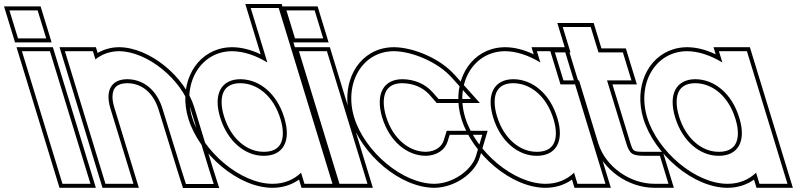

<svg xmlns="http://www.w3.org/2000/svg" viewBox="-267 -869 3984 960"><path d="M-107 -677H-177L-219.8 -817H-149.8H-148.8H-78.8L-36 -677H-106ZM-136 -543 -157.4 -613H-17.4L4 -543L163.9 -20L185.3 50H45.3L23.9 -20ZM-191.8 -657H-9L-64 -837H-246.8ZM-184.4 -633 30.5 70H212.3L-2.6 -633Z M210.1 -572.2C241.9 -597.6 282 -612.7 327.6 -613C468.6 -613 641.7 -472 685.3 -326L778.9 -20L801.6 51H662.6L640.2 -19L545.3 -326C516.9 -419 450.7 -472 370.4 -473C291.4 -473 256.9 -419 285.3 -326L306.7 -256L378.9 -20L400.3 50H260.3L238.9 -20L166.7 -256L145.3 -326L79 -543L57.6 -613H197.6ZM221.2 -604.1 212.4 -633H30.6L245.5 70H427.3L304.5 -331.8C298.3 -351.9 295.5 -369.5 295.5 -384.3C295.3 -430.2 318.5 -453 370.3 -453C440.6 -452.1 499.7 -406.7 526.2 -320.1L621.1 -13L648 71H829L798 -26L704.5 -331.8C658.4 -486 479.8 -633 327.5 -633C287.9 -632.7 251.2 -621.8 221.2 -604.1Z M693.8 -282C641.5 -453 735.9 -612 892.6 -613C950.1 -613 1012 -591.8 1069.8 -556.7L1008 -759L986.5 -829H1126.5L1148 -759L1292.7 -285.6L1293.8 -282L1373.9 -20L1395.3 50H1255.3L1238.3 -5.5C1202.1 29.4 1153.2 50.4 1095.3 50C936.3 50 746.1 -111 693.8 -282ZM833.8 -282C870.2 -163 957.8 -89 1052.5 -90C1147 -90 1189.9 -160.8 1155.4 -276.6L1153.8 -282C1117.7 -400 1031.7 -472 935.4 -473C840.4 -473 797.7 -400 833.8 -282ZM674.7 -276.2C729.2 -97.6 924.7 70 1095.2 70C1146.2 70.3 1192.7 54.4 1228 29.1L1240.5 70H1422.3L1141.3 -849H959.5L1036.4 -597.4C988.3 -620.1 940.3 -633 892.5 -633C868.8 -632.8 846.5 -629.4 825.5 -623C693.8 -582.9 627.2 -431.4 674.7 -276.2ZM852.9 -287.8C844.8 -314.3 841.1 -337.9 841.1 -358C840.9 -420.7 873 -453 935.3 -453C1020.7 -452.1 1100.4 -388.1 1134.7 -276.2L1136.3 -270.8C1143.8 -245.7 1147.2 -223 1147.2 -203.7C1147.3 -141.8 1115.5 -110 1052.4 -110C968.8 -109.1 887.5 -174.7 852.9 -287.8Z M1278 -677H1208L1165.2 -817H1235.2H1236.2H1306.2L1349 -677H1279ZM1249 -543 1227.6 -613H1367.6L1389 -543L1548.9 -20L1570.3 50H1430.3L1408.9 -20ZM1193.2 -657H1376L1321 -837H1138.2ZM1200.6 -633 1415.5 70H1597.3L1382.4 -633Z M1993.6 -479 2087.7 -374H1925.7L1895 -409C1857.4 -450 1805.7 -472 1745.4 -473C1650.4 -473 1609 -399 1644.1 -281C1680.2 -163 1767.5 -90 1862.5 -90C1917.2 -91 1958.3 -120 1970.8 -161L1981.4 -195H2144.4L2112.8 -89C2091.5 -18 1998 49 1905.3 50C1746.3 50 1557.7 -109 1504.1 -281C1451.8 -452 1543.6 -613 1702.6 -613H1703.6C1794.9 -612 1924.4 -558 1993.6 -479ZM2008.5 -492.3C1934.9 -576.3 1801.6 -631.9 1703.7 -633H1702.6C1678.5 -633 1655.7 -629.6 1634.4 -623.2C1501.7 -583 1437.6 -429.9 1485 -275.1C1540.9 -95.6 1734.6 70 1905.4 70C2006.3 68.9 2107.5 -1.6 2132 -83.3L2171.2 -215H1966.7L1951.7 -166.9C1942.2 -135.6 1910 -110.9 1862.3 -110C1778.6 -110 1697.4 -174.9 1663.2 -286.8C1655.4 -313.1 1651.8 -336.9 1651.7 -357.1C1651.7 -420.4 1683.3 -453 1745.2 -453C1800.4 -452.1 1846.8 -432 1880.1 -395.7L1916.6 -354H2132.4Z M2059.1 -281C2006.5 -453 2100.9 -612 2257.6 -613C2315.1 -613 2377 -591.8 2434.8 -556.6L2417.6 -613H2557.6L2579 -543L2658 -284.6L2659.1 -281L2738.9 -20L2760.3 50H2620.3L2603.3 -5.5C2567.1 29.4 2518.2 50.4 2460.3 50C2301.3 50 2111.1 -111 2059.1 -281ZM2199.1 -281C2235.2 -163 2322.8 -89 2417.5 -90C2512 -90 2554.9 -160.8 2520.7 -275.7L2519.1 -281C2482.7 -400 2396.7 -472 2300.4 -473C2205.4 -473 2162.7 -400 2199.1 -281ZM2040 -275.2C2094.3 -97.6 2289.7 70 2460.2 70C2511.2 70.3 2557.7 54.4 2593 29.1L2605.5 70H2787.3L2572.4 -633H2390.6L2401.5 -597.4C2353.3 -620.1 2305.3 -633 2257.5 -633C2233.9 -632.8 2211.6 -629.4 2190.6 -623.1C2058.8 -583 1992.2 -431.2 2040 -275.2ZM2218.2 -286.8C2210 -313.8 2206.2 -337.8 2206.2 -358.2C2206.1 -421 2238.2 -453 2300.3 -453C2385.7 -452.1 2465.4 -388.2 2500 -275.2L2501.6 -269.9C2508.9 -245.2 2512.3 -222.9 2512.4 -203.9C2512.5 -142.1 2480.7 -110 2417.4 -110C2333.8 -109.1 2252.5 -174.7 2218.2 -286.8Z M2768.2 -467 2864.5 -152C2882 -98 2893.5 -90 2962.5 -90H3032.5L3075.3 50H3005.3C2884.3 50 2761.6 -34 2724.8 -151L2724.5 -152L2628.2 -467H2620.2H2550.2L2507.4 -607H2577.4H2585.4L2568 -664L2546.6 -734H2686.6L2708 -664L2725.4 -607H2777.4H2847.4L2890.2 -467H2820.2ZM2795.3 -447H2917.3L2862.2 -627H2740.2L2701.4 -754H2519.6L2558.4 -627H2480.4L2535.4 -447H2613.4L2705.7 -145.1C2745.4 -18.7 2875.7 70 3005.3 70H3102.3L3047.3 -110H2962.5C2896.8 -110 2899.1 -110.1 2883.6 -158Z M2969.1 -281C2916.5 -453 3010.9 -612 3167.6 -613C3225.1 -613 3287 -591.8 3344.8 -556.6L3327.6 -613H3467.6L3489 -543L3568 -284.6L3569.1 -281L3648.9 -20L3670.3 50H3530.3L3513.3 -5.5C3477.1 29.4 3428.2 50.4 3370.3 50C3211.3 50 3021.1 -111 2969.1 -281ZM3109.1 -281C3145.2 -163 3232.8 -89 3327.5 -90C3422 -90 3464.9 -160.8 3430.7 -275.7L3429.1 -281C3392.7 -400 3306.7 -472 3210.4 -473C3115.4 -473 3072.7 -400 3109.1 -281ZM2950 -275.2C3004.3 -97.6 3199.7 70 3370.2 70C3421.2 70.3 3467.7 54.4 3503 29.1L3515.5 70H3697.3L3482.4 -633H3300.6L3311.5 -597.4C3263.3 -620.1 3215.3 -633 3167.5 -633C3143.9 -632.8 3121.6 -629.4 3100.6 -623.1C2968.8 -583 2902.2 -431.2 2950 -275.2ZM3128.2 -286.8C3120 -313.8 3116.2 -337.8 3116.2 -358.2C3116.1 -421 3148.2 -453 3210.3 -453C3295.7 -452.1 3375.4 -388.2 3410 -275.2L3411.6 -269.9C3418.9 -245.2 3422.3 -222.9 3422.4 -203.9C3422.5 -142.1 3390.7 -110 3327.4 -110C3243.8 -109.1 3162.5 -174.7 3128.2 -286.8Z"/></svg>

Font: Nordica Plus
Style: NordicaClassicRgOpOblOl
Weight: 500
Version: Version 1.01